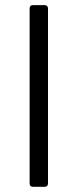

<svg xmlns="http://www.w3.org/2000/svg" viewBox="-20 -720 299 740"><path d="M151.9 0H106.9Q94.2 0 94.2 -13.2V-687Q94.2 -700.2 106.9 -700.2H151.9Q165 -700.2 165 -687V-13.2Q165 0 151.9 0Z"/></svg>

Font: Barlow
Style: Regular
Weight: 400
Designer: Jeremy Tribby
Foundry: Jeremy Tribby
Version: Version 1.101